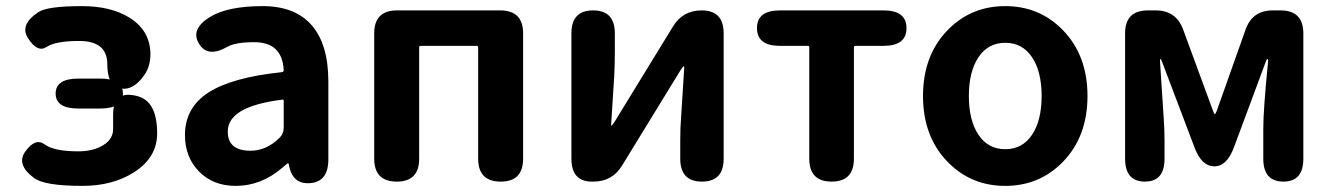

<svg xmlns="http://www.w3.org/2000/svg" viewBox="-20 -594 4362 628"><path d="M250 14Q125 14 91 -12Q31 -57 64 -100Q96 -144 126.5 -121.5Q157 -99 236 -99Q285 -99 317.5 -119Q350 -139 350 -172V-219Q350 -300 428 -280Q494 -264 494 -158Q494 -79 419 -31Q349 14 250 14ZM382 -288Q382 -239 307 -239H237Q162 -239 162 -288Q162 -337 237 -337H307Q382 -337 382 -288ZM373 -305Q331 -313 331 -384Q331 -460 239 -460Q162 -460 132.5 -440.5Q103 -421 73 -467Q42 -512 105 -554Q134 -574 248 -574Q343 -574 404 -536Q472 -493 472 -416Q472 -378 453 -350Q416 -296 373 -305Z M751 14Q677 14 631 -33Q585 -80 585 -152Q585 -242 662 -291.5Q739 -341 902 -358Q908 -359 908 -365Q903 -456 812 -456Q750 -456 724 -441Q659 -404 631 -451Q602 -498 666 -538Q724 -574 839 -574Q945 -574 999.5 -511.5Q1054 -449 1054 -327V-73Q1054 0 995 5Q936 10 925 -55Q924 -60 922 -60Q920 -60 903 -45Q834 14 751 14ZM799 -101Q851 -101 893 -142Q908 -156 908 -177V-264Q908 -269 903 -268Q725 -246 725 -164Q725 -101 799 -101Z M1278 0Q1204 0 1204 -75V-485Q1204 -560 1279 -560H1616Q1691 -560 1691 -485V-75Q1691 0 1618 0Q1544 0 1544 -75V-439Q1544 -444 1539 -444H1356Q1351 -444 1351 -439V-75Q1351 0 1278 0Z M1916 0Q1849 0 1849 -75V-485Q1849 -560 1920 -560Q1991 -560 1991 -485V-422Q1991 -383 1989 -344L1979 -188Q1979 -183 1980.5 -183Q1982 -183 1991 -197L2181 -507Q2213 -560 2275 -560Q2347 -560 2347 -485V-75Q2347 0 2276 0Q2205 0 2205 -75V-137Q2205 -176 2208 -215L2218 -372Q2218 -377 2216 -377Q2214 -377 2205 -363L2015 -53Q1983 0 1921 0Z M2700 0Q2627 0 2627 -75V-439Q2627 -444 2622 -444H2531Q2456 -444 2456 -502Q2456 -560 2531 -560H2870Q2945 -560 2945 -502Q2945 -444 2870 -444H2778Q2773 -444 2773 -439V-75Q2773 0 2700 0Z M3081 -63Q2999 -146 2999 -280Q2999 -414 3081 -497Q3157 -574 3268 -574Q3379 -574 3455 -497Q3537 -414 3537 -280Q3537 -146 3455 -63Q3379 14 3268 14Q3157 14 3081 -63ZM3180.5 -153Q3212 -106 3268 -106Q3324 -106 3355.5 -153Q3387 -200 3387 -280Q3387 -360 3355.5 -407Q3324 -454 3268 -454Q3212 -454 3180.5 -407Q3149 -360 3149 -280Q3149 -200 3180.5 -153Z M3725 0Q3660 0 3660 -75V-485Q3660 -560 3735 -560H3760Q3827 -560 3850 -497L3947 -233Q3951 -221 3953.5 -221Q3956 -221 3960 -232L4054 -497Q4076 -560 4143 -560H4168Q4243 -560 4243 -485V-75Q4243 0 4178 0Q4112 0 4112 -75V-173Q4112 -236 4128 -396Q4128 -401 4125.5 -401Q4123 -401 4119 -389L4016 -112Q3993 -50 3952 -50Q3910 -50 3887 -112L3782 -389Q3778 -401 3776 -401Q3774 -401 3774 -396L3786 -212Q3789 -173 3789 -134V-75Q3789 0 3725 0Z"/></svg>

Font: Resource Han Rounded JP
Style: Bold
Weight: 700
Designer: Cyano Hao (round all glyphs); Ryoko NISHIZUKA 西塚涼子 (kana, bopomofo & ideographs); Paul D. Hunt (Latin, Greek & Cyrillic)
Foundry: Cyano Hao
Version: 0.990